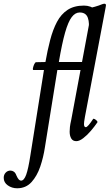

<svg xmlns="http://www.w3.org/2000/svg" viewBox="-170 -745 589 1031"><path d="M-78 266Q-106 266 -128 250.5Q-150 235 -150 210Q-150 193 -139.5 182Q-129 171 -114 171Q-104 171 -95.5 177Q-87 183 -82 197Q-75 213 -69 219Q-63 225 -57 225Q-41 225 -29.5 193.5Q-18 162 -7 90L66 -369H10Q5 -369 7 -379.5Q9 -390 14 -400.5Q19 -411 24 -411L74 -412Q85 -475 99.5 -530.5Q114 -586 136 -627.5Q158 -669 193 -692Q228 -715 281 -715Q318 -715 347 -691L343 -580L304 -579Q312 -619 302 -648.5Q292 -678 258 -678Q234 -678 215 -653Q196 -628 179.5 -570Q163 -512 146 -412H287Q291 -412 289.5 -401Q288 -390 283.5 -379.5Q279 -369 273 -369H138L71 47Q63 100 46 150Q29 200 -1 233Q-31 266 -78 266ZM240 13Q221 13 212.5 -1.5Q204 -16 204 -38Q204 -50 205.5 -63.5Q207 -77 213 -104L320 -678L299 -700Q316 -702 340 -709Q364 -716 375 -721Q385 -725 390 -725Q399 -725 399 -717Q399 -713 398 -710Q397 -707 397 -704L286 -117Q283 -102 282 -92.5Q281 -83 281 -79Q281 -62 291 -62Q301 -62 330 -106Q332 -109 338.5 -105.5Q345 -102 350 -96.5Q355 -91 353 -88Q338 -66 318 -42.5Q298 -19 277 -3Q256 13 240 13Z"/></svg>

Font: Junicode Two Beta Condensed Medium
Style: Italic
Weight: 500
Width: 3
Italic angle: -9°
Version: Version 1.053; ttfautohint (v1.8.4)